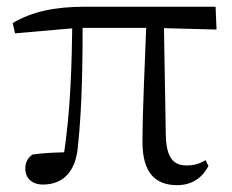

<svg xmlns="http://www.w3.org/2000/svg" viewBox="-20 -537 691 572"><path d="M108 12.8C166.7 12.8 206 -24.5 212.2 -101.6C225 -221.5 226.2 -357 226.2 -482H195.6C193.9 -350.4 191.3 -205.1 167.1 -56.8L191 -83.6C146 -83.1 109.9 -81.3 77.1 -76.7C62.4 -66.6 55.4 -53.6 55.4 -34.1C55.4 -6.5 75.1 12.8 108 12.8ZM24.8 -437.7 211.8 -454H437.6L625.1 -448.9L622.3 -517H236.1C140.9 -517 76.6 -502.3 17.8 -468.5ZM508 14.6C550.7 14.6 582.2 -6.1 600.9 -42.5L592.3 -59.8C575.7 -50 560.9 -44.2 535.9 -44.2C498.3 -44.2 476.2 -64.3 474 -131.8L468 -482H416.6C411.8 -347.4 404.5 -211.5 404.5 -114.1C404.5 -20.8 443.7 14.6 508 14.6Z"/></svg>

Font: Source Han Serif CN VF
Style: Regular
Weight: 250
Designer: Ryoko NISHIZUKA 西塚涼子 (kana & ideographs); Frank Grießhammer (Latin, Greek & Cyrillic); Wenlong ZHANG 张文龙 (bopomofo); San
Foundry: Adobe
Version: Version 2.002;hotconv 1.1.0;makeotfexe 2.6.0